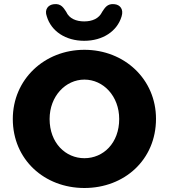

<svg xmlns="http://www.w3.org/2000/svg" viewBox="-20 -929 844 960"><path d="M402 11C602 11 760 -130 760 -335C760 -533 602 -680 402 -680C202 -680 44 -532 44 -334C44 -131 202 11 402 11ZM402 -138C308 -138 228 -214 228 -334C228 -448 308 -531 402 -531C497 -531 576 -448 576 -334C576 -214 497 -138 402 -138ZM401 -725C494 -725 566 -773 588 -847C599 -882 581 -905 553 -908C515 -913 503 -887 491 -870C475 -836 441 -822 401 -822C361 -822 326 -836 311 -870C299 -887 287 -913 249 -908C221 -905 201 -882 214 -847C236 -773 308 -725 401 -725Z"/></svg>

Font: SN Pro Heavy
Style: Regular
Weight: 800
Designer: Tobias Whetton
Foundry: Supernotes
Version: Version 1.001;Glyphs 3.2 (3249)